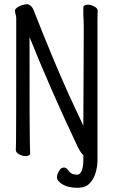

<svg xmlns="http://www.w3.org/2000/svg" viewBox="-20 -728 540 910"><path d="M346 162Q303 162 276.5 146Q250 130 250 112Q250 99 259.5 82.5Q269 66 283 66Q294 66 301 76Q313 93 324 96.5Q335 100 346 100Q359 100 367 81.5Q375 63 375 31V7Q363 -2 346 -37Q221 -301 120 -552Q120 -74 121.5 -45Q123 -16 123 1Q123 5 117 8.5Q111 12 102 12Q87 12 71 3.5Q55 -5 55 -17Q55 -29 56 -55Q57 -81 57 -641Q57 -650 54 -659.5Q51 -669 51 -680Q55 -691 74 -699.5Q93 -708 111 -708Q129 -704 139 -681Q229 -451 305 -282L375 -132L377 -589Q377 -631 375 -659V-695Q375 -699 381 -702.5Q387 -706 396 -706Q410 -706 426.5 -697.5Q443 -689 443 -677L442 -640V30Q442 58 434 88Q426 118 406 140Q386 162 346 162Z"/></svg>

Font: LXGW WenKai Mono TC
Style: Regular
Weight: 400
Designer: LXGW / Fontworks Inc.
Foundry: LXGW / Fontworks Inc.
Version: Version 1.330